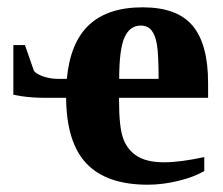

<svg xmlns="http://www.w3.org/2000/svg" viewBox="-20 -490 604 519"><path d="M100.1 -225.6Q54.7 -225.6 16.1 -233.9V-368.2H47.4L71.8 -298.3Q79.6 -289.1 97.9 -283Q116.2 -276.9 135.3 -276.9H160.6Q169.9 -375 220.7 -422.6Q271.5 -470.2 365.7 -470.2Q459 -470.2 500.7 -420.4Q542.5 -370.6 542.5 -265.6V-225.6H301.8V-217.8Q301.8 -145 313.5 -114.3Q325.2 -83.5 351.6 -67.4Q377.9 -51.3 423.8 -51.3Q466.8 -51.3 532.2 -65.4V-27.8Q505.4 -11.7 462.6 -1.2Q419.9 9.3 379.4 9.3Q268.6 9.3 214.1 -47.6Q159.7 -104.5 158.7 -225.6ZM360.4 -420.9Q331.1 -420.9 316.7 -389.2Q302.2 -357.4 302.2 -276.9H408.7Q408.7 -342.3 404.3 -368.9Q399.9 -395.5 389.4 -408.2Q378.9 -420.9 360.4 -420.9Z"/></svg>

Font: Liberation Serif
Style: Bold
Weight: 700
Designer: Steve Matteson
Foundry: Ascender Corporation
Version: Version 2.1.5